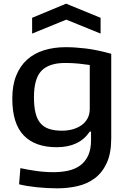

<svg xmlns="http://www.w3.org/2000/svg" viewBox="-20 -807 700 1046"><path d="M155 -710 340 -787 528 -710V-624L341 -700L155 -624ZM292 219Q237 219 180 213Q123 207 84 197L91 109Q127 117 175 124Q223 131 271 131Q314 131 351 123Q388 115 416 95Q444 75 460 41Q476 7 476 -44V-90H469Q412 -5 289 -5Q171 -5 109 -69.5Q47 -134 47 -270Q47 -342 68 -394.5Q89 -447 127 -481.5Q165 -516 219 -533Q273 -550 338 -550Q387 -550 446.5 -543Q506 -536 586 -514V-54Q586 28 561.5 81Q537 134 496 164.5Q455 195 402 207Q349 219 292 219ZM318 -95Q350 -95 377.5 -103Q405 -111 425.5 -126Q446 -141 457.5 -163Q469 -185 469 -213V-453Q443 -457 408 -460.5Q373 -464 335 -464Q248 -464 206.5 -422Q165 -380 165 -277Q165 -227 173.5 -192Q182 -157 200.5 -135.5Q219 -114 248 -104.5Q277 -95 318 -95Z"/></svg>

Font: Encode Sans Wide
Style: Medium
Weight: 500
Designer: Pablo Impallari, Andres Torresi
Foundry: Pablo Impallari, Andres Torresi
Version: Version 1.000; ttfautohint (v1.00) -l 8 -r 50 -G 200 -x 14 -